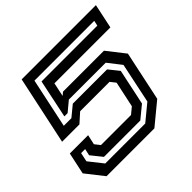

<svg xmlns="http://www.w3.org/2000/svg" viewBox="-181 -873 1046 1046"><g transform="rotate(-45 341.5 -350.0)"><path d="M73.5 0 -7.5 -103 19.5 -229H160.5L148 -172L172 -141.5H403.5L440.5 -172L472.5 -321.5L448.5 -352H222L168.5 -304H35L119.5 -700H691.5L661.5 -558.5H230.5L213.5 -478.5L231.5 -493.5H547L628 -390L567 -103L442 0ZM117.5 -54H425.5L518.5 -130.5L567.5 -363.5L507.5 -440.5H223.5L166.5 -393H141.5L188 -615.5H618L624.5 -646H164L103 -359H161.5L223 -409.5H487L534 -351L490 -143.5L418 -84.5H138L87 -148L95.5 -187H64.5L53.5 -135Z"/></g></svg>

Font: Tourney Expanded SemiBold
Style: Italic
Weight: 600
Width: 7
Italic angle: -12°
Designer: Tyler Finck
Foundry: Etcetera Type Co
Version: Version 1.010; ttfautohint (v1.8.3)